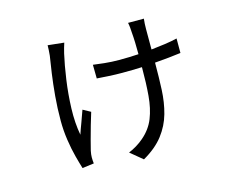

<svg xmlns="http://www.w3.org/2000/svg" viewBox="-97 -741 1193 973"><g transform="rotate(-15 500.0 -254.5)"><path d="M308 -586Q304 -575 300 -560Q296 -545 293 -533Q280 -476 269.5 -402.5Q259 -329 256.5 -254Q254 -179 266 -114Q274 -139 286.5 -171.5Q299 -204 309 -234L349 -212Q340 -184 329.5 -147Q319 -110 310 -76.5Q301 -43 296 -22Q294 -14 293 -4Q292 6 292 12Q292 28 294 44L233 52Q225 27 214 -14.5Q203 -56 195.5 -106.5Q188 -157 188 -208Q188 -274 193.5 -336.5Q199 -399 206.5 -452Q214 -505 220 -541Q223 -571 223 -595ZM419 -440Q439 -437 477.5 -433Q516 -429 554 -429Q607 -429 656 -432Q656 -463 655 -493.5Q654 -524 652 -545Q652 -556 650 -574Q648 -592 646 -599H729Q726 -574 726 -546V-438Q764 -442 799 -447Q834 -452 863 -459V-383Q833 -379 799 -375.5Q765 -372 726 -369V-362Q726 -292 723 -227Q720 -162 704 -104.5Q688 -47 650.5 2Q613 51 545 90L481 37Q501 29 522.5 16Q544 3 560 -11Q605 -49 625 -99.5Q645 -150 650.5 -215Q656 -280 656 -362V-364Q632 -363 606 -362.5Q580 -362 552 -362Q518 -362 483.5 -364Q449 -366 420 -368Z"/></g></svg>

Font: Go Noto Current
Style: Regular
Weight: 400
Designer: Monotype Design Team
Foundry: Monotype Imaging Inc.
Version: Version 2.007; ttfautohint (v1.8) -l 8 -r 50 -G 200 -x 14 -D